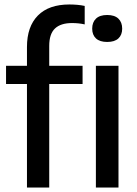

<svg xmlns="http://www.w3.org/2000/svg" viewBox="-20 -838 614 858"><path d="M100.5 0V-462.5H7V-544H100.5V-628Q100.5 -719 149.2 -768.5Q198 -818 290 -818Q307 -818 324.8 -816.5Q342.5 -815 358.5 -811.5V-729Q331.5 -735 302 -735Q251.5 -735 225.8 -710.8Q200 -686.5 200 -633V-544H349V-462.5H200V0ZM459 -650.5Q426 -650.5 409 -666.2Q392 -682 392 -710Q392 -738.5 409 -754.8Q426 -771 459 -771Q492 -771 509 -754.8Q526 -738.5 526 -710Q526 -682 509 -666.2Q492 -650.5 459 -650.5ZM408.5 0V-544H509.5V0Z"/></svg>

Font: Encode Sans SemiCondensed SemiCondensed Medium
Style: Regular
Weight: 500
Width: 4
Designer: Multiple Designers
Foundry: Impallari Type
Version: Version 3.000; ttfautohint (v1.8.3) -l 8 -r 50 -G 200 -x 14 